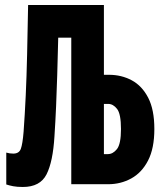

<svg xmlns="http://www.w3.org/2000/svg" viewBox="-20 -734 640 765"><path d="M71 11Q48 11 32.5 8Q17 5 5 1V-126Q18 -122 33 -122Q56 -122 63 -141Q70 -160 74 -209Q79 -278 82.5 -353Q86 -428 88 -516.5Q90 -605 92 -714H394V-436H414Q464 -436 505 -414Q546 -392 570.5 -344.5Q595 -297 595 -220Q595 -143 570 -94.5Q545 -46 503 -23Q461 0 411 0H264V-584H212Q210 -501 208 -435Q206 -369 203.5 -310.5Q201 -252 197 -191Q191 -90 165.5 -39.5Q140 11 71 11ZM394 -120H410Q430 -120 446 -140Q462 -160 462 -220Q462 -280 446.5 -300Q431 -320 411 -320H394Z"/></svg>

Font: Noto Sans Mono Black
Style: Regular
Weight: 900
Designer: Monotype Design Team
Foundry: Monotype Imaging Inc.
Version: Version 2.014